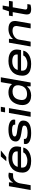

<svg xmlns="http://www.w3.org/2000/svg" viewBox="1922 -2686 776 4660"><g transform="rotate(-90 2310.0 -356.0)"><path d="M28 0 121 -527H215L207 -431H214Q227 -457 249.5 -481.5Q272 -506 304.5 -522.5Q337 -539 378 -539Q398 -539 416.5 -536.5Q435 -534 450 -530L432 -427H371Q328 -427 296.5 -412Q265 -397 243 -371.5Q221 -346 208 -317Q195 -288 190 -258L145 0Z M735 12Q645 12 581.5 -11Q518 -34 484.5 -81.5Q451 -129 451 -201Q451 -238 457 -271.5Q463 -305 473 -334Q498 -402 546.5 -447.5Q595 -493 662 -516Q729 -539 809 -539Q902 -539 963.5 -514.5Q1025 -490 1055.5 -445.5Q1086 -401 1086 -338Q1086 -325 1084 -304Q1082 -283 1073 -233H575Q573 -225 572.5 -218Q572 -211 572 -204Q572 -158 593.5 -131Q615 -104 654.5 -92Q694 -80 746 -80Q777 -80 809 -87.5Q841 -95 868 -108Q895 -121 914.5 -139.5Q934 -158 941 -180H1059Q1052 -141 1028 -107Q1004 -73 962.5 -46Q921 -19 864.5 -3.5Q808 12 735 12ZM590 -314H964Q965 -321 965.5 -327Q966 -333 966 -339Q966 -379 943.5 -402.5Q921 -426 884 -436.5Q847 -447 802 -447Q749 -447 705.5 -432.5Q662 -418 632 -388.5Q602 -359 590 -314ZM727 -591 843 -724H984V-719L828 -591Z M1409 12Q1353 12 1304.5 4Q1256 -4 1220 -20.5Q1184 -37 1164 -62.5Q1144 -88 1144 -123Q1144 -134 1145.5 -144Q1147 -154 1151 -164H1271Q1270 -160 1268.5 -154Q1267 -148 1267 -142Q1267 -116 1288 -101.5Q1309 -87 1343.5 -81Q1378 -75 1416 -75Q1449 -75 1480.5 -78.5Q1512 -82 1537.5 -91Q1563 -100 1577.5 -115.5Q1592 -131 1592 -156Q1592 -175 1579 -185.5Q1566 -196 1541.5 -202.5Q1517 -209 1482.5 -214.5Q1448 -220 1405 -227Q1361 -233 1324.5 -243.5Q1288 -254 1262 -269Q1236 -284 1221 -307Q1206 -330 1206 -362Q1206 -406 1225.5 -439.5Q1245 -473 1282.5 -495Q1320 -517 1373.5 -528Q1427 -539 1496 -539Q1552 -539 1596.5 -530Q1641 -521 1672.5 -504.5Q1704 -488 1721 -464.5Q1738 -441 1738 -411Q1738 -402 1736.5 -393.5Q1735 -385 1732 -375H1613Q1613 -380 1614 -384Q1615 -388 1615 -391Q1615 -415 1597 -428Q1579 -441 1551 -446.5Q1523 -452 1489 -452Q1471 -452 1444 -450Q1417 -448 1390 -442Q1363 -436 1345 -422.5Q1327 -409 1327 -386Q1327 -366 1350 -353.5Q1373 -341 1410.5 -334.5Q1448 -328 1490 -323Q1530 -318 1569.5 -309.5Q1609 -301 1642 -286Q1675 -271 1694.5 -246.5Q1714 -222 1714 -183Q1714 -129 1692.5 -91.5Q1671 -54 1630.5 -31Q1590 -8 1534.5 2Q1479 12 1409 12Z M1913 -621 1931 -724H2048L2030 -621ZM1806 0 1899 -527H2016L1923 0Z M2325 12Q2251 12 2198 -13Q2145 -38 2117.5 -86Q2090 -134 2090 -201Q2090 -234 2095 -265Q2100 -296 2111 -327Q2126 -374 2151.5 -413Q2177 -452 2212.5 -480Q2248 -508 2294 -523.5Q2340 -539 2397 -539Q2442 -539 2479.5 -529.5Q2517 -520 2546 -502Q2575 -484 2593 -457H2600L2647 -724H2764L2637 0H2544L2546 -84H2539Q2496 -34 2440 -11Q2384 12 2325 12ZM2360 -87Q2413 -87 2455.5 -105.5Q2498 -124 2526.5 -162Q2555 -200 2565 -258Q2568 -270 2569 -279.5Q2570 -289 2570.5 -296.5Q2571 -304 2571 -310Q2571 -354 2553 -382.5Q2535 -411 2501 -425.5Q2467 -440 2421 -440Q2366 -440 2325 -421.5Q2284 -403 2258 -368.5Q2232 -334 2222 -285Q2219 -269 2217 -257Q2215 -245 2214 -234Q2213 -223 2213 -213Q2213 -151 2251 -119Q2289 -87 2360 -87Z M3087 12Q2997 12 2933.5 -11Q2870 -34 2836.5 -81.5Q2803 -129 2803 -201Q2803 -238 2809 -271.5Q2815 -305 2825 -334Q2850 -402 2898.5 -447.5Q2947 -493 3014 -516Q3081 -539 3161 -539Q3254 -539 3315.5 -514.5Q3377 -490 3407.5 -445.5Q3438 -401 3438 -338Q3438 -325 3436 -304Q3434 -283 3425 -233H2927Q2925 -225 2924.5 -218Q2924 -211 2924 -204Q2924 -158 2945.5 -131Q2967 -104 3006.5 -92Q3046 -80 3098 -80Q3129 -80 3161 -87.5Q3193 -95 3220 -108Q3247 -121 3266.5 -139.5Q3286 -158 3293 -180H3411Q3404 -141 3380 -107Q3356 -73 3314.5 -46Q3273 -19 3216.5 -3.5Q3160 12 3087 12ZM2942 -314H3316Q3317 -321 3317.5 -327Q3318 -333 3318 -339Q3318 -379 3295.5 -402.5Q3273 -426 3236 -436.5Q3199 -447 3154 -447Q3101 -447 3057.5 -432.5Q3014 -418 2984 -388.5Q2954 -359 2942 -314Z M3512 0 3605 -527H3699L3691 -435H3700Q3734 -476 3774 -498Q3814 -520 3855 -529.5Q3896 -539 3933 -539Q3998 -539 4042 -522.5Q4086 -506 4108.5 -472Q4131 -438 4131 -385Q4131 -371 4129.5 -356.5Q4128 -342 4125 -325L4068 0H3951L4005 -311Q4007 -321 4008 -330.5Q4009 -340 4009 -348Q4009 -385 3994 -404.5Q3979 -424 3952.5 -432Q3926 -440 3890 -440Q3856 -440 3821 -429Q3786 -418 3756 -398Q3726 -378 3705.5 -349.5Q3685 -321 3679 -286L3629 0Z M4417 12Q4373 12 4344.5 2Q4316 -8 4302.5 -31Q4289 -54 4289 -92Q4289 -105 4291 -119.5Q4293 -134 4295 -150L4346 -435H4246L4261 -527H4365L4416 -679H4506L4479 -527H4620L4604 -435H4463L4413 -156Q4412 -147 4410.5 -139Q4409 -131 4409 -125Q4409 -103 4422 -91.5Q4435 -80 4470 -80H4541L4528 -5Q4514 0 4493.5 4Q4473 8 4452.5 10Q4432 12 4417 12Z"/></g></svg>

Font: Archivo Expanded Medium
Style: Italic
Weight: 500
Width: 7
Italic angle: -10°
Designer: Hector Gatti
Foundry: Omnibus-Type
Version: Version 2.001